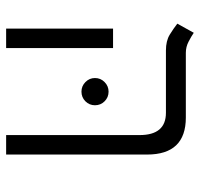

<svg xmlns="http://www.w3.org/2000/svg" viewBox="-33 -619 652 626"><g transform="rotate(90 293.0 -306.0)"><path d="M420.4 0V-435.1Q420.4 -521 347.7 -521H144.5Q113.3 -521 93 -533.4Q72.8 -545.9 57.1 -558.1L86.9 -611.8Q98.1 -604 115.5 -595Q132.8 -585.9 152.3 -585.9H363.3Q483.9 -585.9 483.9 -459.5V0ZM73.2 0V-348.6H136.7V0ZM278.8 -245.6Q260.7 -245.6 247.6 -258.5Q234.4 -271.5 234.4 -289.6Q234.4 -308.1 247.6 -321Q260.7 -334 278.8 -334Q297.4 -334 310.3 -321Q323.2 -308.1 323.2 -289.6Q323.2 -271.5 310.3 -258.5Q297.4 -245.6 278.8 -245.6Z"/></g></svg>

Font: Cascadia Mono PL Light
Style: Regular
Weight: 300
Monospace: yes
Designer: Aaron Bell
Foundry: Saja Typeworks
Version: Version 2404.023; ttfautohint (v1.8.4)